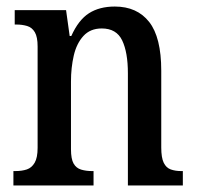

<svg xmlns="http://www.w3.org/2000/svg" viewBox="-20 -567 602 587"><path d="M21 0V-44H27Q47 -44 62 -49Q77 -54 86 -69.5Q95 -85 95 -115V-425Q95 -454 86.5 -468.5Q78 -483 63 -487.5Q48 -492 30 -492H25V-536H182L193 -457H198Q220 -506 252 -526.5Q284 -547 331 -547Q399 -547 436 -500Q473 -453 473 -351V-116Q473 -85 480.5 -69.5Q488 -54 502 -49Q516 -44 534 -44H539V0H371V-343Q371 -407 353.5 -443.5Q336 -480 291 -480Q256 -480 235 -457Q214 -434 205.5 -397Q197 -360 197 -318V-111Q197 -81 205 -67Q213 -53 228 -48.5Q243 -44 261 -44H266V0Z"/></svg>

Font: Noto Serif Khmer Condensed Medium
Style: Regular
Weight: 500
Width: 3
Designer: Danh Hong and the Monotype Design Team
Foundry: Monotype Imaging Inc.
Version: Version 2.004